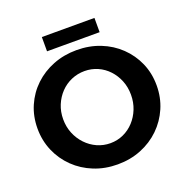

<svg xmlns="http://www.w3.org/2000/svg" viewBox="-149 -990 1104 1139"><g transform="rotate(-20 403.0 -421.0)"><path d="M403 -710Q483 -710 551.5 -683Q620 -656 671 -607Q722 -558 750.5 -493Q779 -428 779 -351Q779 -275 750.5 -209Q722 -143 671 -93.5Q620 -44 551.5 -16.5Q483 11 403 11Q323 11 254.5 -16.5Q186 -44 135 -93.5Q84 -143 55.5 -209Q27 -275 27 -351Q27 -428 55.5 -493.5Q84 -559 135 -607.5Q186 -656 254.5 -683Q323 -710 403 -710ZM405 -577Q361 -577 321.5 -560Q282 -543 252.5 -512Q223 -481 206 -440Q189 -399 189 -351Q189 -303 206 -261.5Q223 -220 253 -188.5Q283 -157 322 -139.5Q361 -122 405 -122Q449 -122 487.5 -139.5Q526 -157 555 -188.5Q584 -220 600.5 -261.5Q617 -303 617 -351Q617 -399 600.5 -440Q584 -481 555 -512Q526 -543 487.5 -560Q449 -577 405 -577ZM237 -853H569V-763H237Z"/></g></svg>

Font: Alexandria SemiBold
Style: Regular
Weight: 600
Designer: Mohamed Gaber
Foundry: Kief Type Foundry
Version: Version 5.100